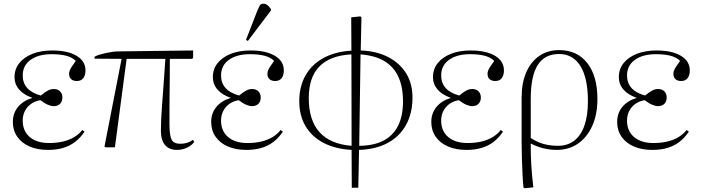

<svg xmlns="http://www.w3.org/2000/svg" viewBox="-20 -791 3763 1031"><path d="M238 14Q181 14 138.5 -4.5Q96 -23 72.5 -57Q49 -91 49 -136Q49 -183 76.5 -216.5Q104 -250 153 -265V-266Q107 -282 82.5 -310.5Q58 -339 58 -377Q58 -420 83.5 -452Q109 -484 154.5 -502Q200 -520 260 -520Q343 -520 391 -491.5Q439 -463 439 -413Q439 -386 427 -371Q415 -356 393 -356Q373 -356 362 -366Q351 -376 351 -395Q351 -403 354 -411.5Q357 -420 365 -432.5Q373 -445 387 -464Q368 -483 336 -491.5Q304 -500 257 -500Q186 -500 144 -469.5Q102 -439 102 -386Q102 -345 126.5 -318Q151 -291 199 -278Q222 -297 237.5 -305Q253 -313 269 -313Q290 -313 302.5 -300.5Q315 -288 315 -267Q315 -246 302.5 -233.5Q290 -221 268 -221Q255 -221 237 -228.5Q219 -236 197 -253Q154 -246 128 -216Q102 -186 102 -143Q102 -87 140 -55Q178 -23 243 -23Q285 -23 318.5 -31Q352 -39 378 -54.5Q404 -70 422 -93L434 -84Q411 -50 382.5 -28.5Q354 -7 318.5 3.5Q283 14 238 14Z M931 14Q888 14 866 -12.5Q844 -39 844 -89Q844 -117 845.5 -151.5Q847 -186 850 -224.5Q853 -263 856 -304Q859 -345 862 -388.5Q865 -432 868 -475H660L597 0H547L541 -4L633 -475L487 -476L489 -487Q497 -492 513 -497Q529 -502 547.5 -506Q566 -510 584 -512.5Q602 -515 614 -515L1017 -520V-480L1011 -475H892Q892 -415 891.5 -365.5Q891 -316 890.5 -274.5Q890 -233 890 -197Q890 -161 890 -127Q890 -63 901.5 -41Q913 -19 948 -19Q967 -19 984 -24Q1001 -29 1016 -40L1023 -29Q1014 -16 999.5 -6.5Q985 3 967.5 8.5Q950 14 931 14Z M1303 14Q1246 14 1203.5 -4.5Q1161 -23 1137.5 -57Q1114 -91 1114 -136Q1114 -183 1141.5 -216.5Q1169 -250 1218 -265V-266Q1172 -282 1147.5 -310.5Q1123 -339 1123 -377Q1123 -420 1148.5 -452Q1174 -484 1219.5 -502Q1265 -520 1325 -520Q1408 -520 1456 -491.5Q1504 -463 1504 -413Q1504 -386 1492 -371Q1480 -356 1458 -356Q1438 -356 1427 -366Q1416 -376 1416 -395Q1416 -403 1419 -411.5Q1422 -420 1430 -432.5Q1438 -445 1452 -464Q1433 -483 1401 -491.5Q1369 -500 1322 -500Q1251 -500 1209 -469.5Q1167 -439 1167 -386Q1167 -345 1191.5 -318Q1216 -291 1264 -278Q1287 -297 1302.5 -305Q1318 -313 1334 -313Q1355 -313 1367.5 -300.5Q1380 -288 1380 -267Q1380 -246 1367.5 -233.5Q1355 -221 1333 -221Q1320 -221 1302 -228.5Q1284 -236 1262 -253Q1219 -246 1193 -216Q1167 -186 1167 -143Q1167 -87 1205 -55Q1243 -23 1308 -23Q1350 -23 1383.5 -31Q1417 -39 1443 -54.5Q1469 -70 1487 -93L1499 -84Q1476 -50 1447.5 -28.5Q1419 -7 1383.5 3.5Q1348 14 1303 14ZM1311 -571 1301 -577 1362 -734Q1370 -753 1375 -762Q1380 -771 1396 -771Q1406 -771 1415 -764.5Q1424 -758 1435 -742V-735Z M1869 217 1868 14Q1780 9 1717 -24Q1654 -57 1620.5 -114Q1587 -171 1587 -248Q1587 -327 1620.5 -386Q1654 -445 1717 -479.5Q1780 -514 1867 -519L1866 -698L1915 -703L1921 -698L1917 -520Q2002 -517 2064.5 -484.5Q2127 -452 2161 -397Q2195 -342 2195 -267Q2195 -183 2160.5 -120.5Q2126 -58 2062 -23.5Q1998 11 1908 14L1904 217ZM1868 -8 1867 -499Q1753 -493 1695.5 -434.5Q1638 -376 1638 -264Q1638 -145 1696 -81Q1754 -17 1868 -8ZM1909 -8Q1988 -9 2039.5 -36Q2091 -63 2117.5 -115.5Q2144 -168 2144 -246Q2144 -326 2118.5 -380Q2093 -434 2043 -463.5Q1993 -493 1916 -499Z M2485 14Q2428 14 2385.5 -4.5Q2343 -23 2319.5 -57Q2296 -91 2296 -136Q2296 -183 2323.5 -216.5Q2351 -250 2400 -265V-266Q2354 -282 2329.5 -310.5Q2305 -339 2305 -377Q2305 -420 2330.5 -452Q2356 -484 2401.5 -502Q2447 -520 2507 -520Q2590 -520 2638 -491.5Q2686 -463 2686 -413Q2686 -386 2674 -371Q2662 -356 2640 -356Q2620 -356 2609 -366Q2598 -376 2598 -395Q2598 -403 2601 -411.5Q2604 -420 2612 -432.5Q2620 -445 2634 -464Q2615 -483 2583 -491.5Q2551 -500 2504 -500Q2433 -500 2391 -469.5Q2349 -439 2349 -386Q2349 -345 2373.5 -318Q2398 -291 2446 -278Q2469 -297 2484.5 -305Q2500 -313 2516 -313Q2537 -313 2549.5 -300.5Q2562 -288 2562 -267Q2562 -246 2549.5 -233.5Q2537 -221 2515 -221Q2502 -221 2484 -228.5Q2466 -236 2444 -253Q2401 -246 2375 -216Q2349 -186 2349 -143Q2349 -87 2387 -55Q2425 -23 2490 -23Q2532 -23 2565.5 -31Q2599 -39 2625 -54.5Q2651 -70 2669 -93L2681 -84Q2658 -50 2629.5 -28.5Q2601 -7 2565.5 3.5Q2530 14 2485 14Z M2798 220 2791 216Q2788 189 2786 149Q2784 109 2782.5 62.5Q2781 16 2781 -29V-267Q2781 -345 2805.5 -402Q2830 -459 2875.5 -490.5Q2921 -522 2982 -522Q3079 -522 3133.5 -452.5Q3188 -383 3188 -259Q3188 -177 3160.5 -115.5Q3133 -54 3084 -20Q3035 14 2968 14Q2945 14 2920.5 10Q2896 6 2873 -2Q2850 -10 2831 -20H2830Q2830 10 2830.5 39.5Q2831 69 2833 97Q2835 125 2837.5 154.5Q2840 184 2844 215ZM2976 -8Q3028 -8 3064 -36Q3100 -64 3118.5 -117.5Q3137 -171 3137 -248Q3137 -371 3097 -436Q3057 -501 2982 -501Q2905 -501 2867.5 -442Q2830 -383 2830 -260V-50Q2851 -36 2874 -26.5Q2897 -17 2922.5 -12.5Q2948 -8 2976 -8Z M3483 14Q3426 14 3383.5 -4.5Q3341 -23 3317.5 -57Q3294 -91 3294 -136Q3294 -183 3321.5 -216.5Q3349 -250 3398 -265V-266Q3352 -282 3327.5 -310.5Q3303 -339 3303 -377Q3303 -420 3328.5 -452Q3354 -484 3399.5 -502Q3445 -520 3505 -520Q3588 -520 3636 -491.5Q3684 -463 3684 -413Q3684 -386 3672 -371Q3660 -356 3638 -356Q3618 -356 3607 -366Q3596 -376 3596 -395Q3596 -403 3599 -411.5Q3602 -420 3610 -432.5Q3618 -445 3632 -464Q3613 -483 3581 -491.5Q3549 -500 3502 -500Q3431 -500 3389 -469.5Q3347 -439 3347 -386Q3347 -345 3371.5 -318Q3396 -291 3444 -278Q3467 -297 3482.5 -305Q3498 -313 3514 -313Q3535 -313 3547.5 -300.5Q3560 -288 3560 -267Q3560 -246 3547.5 -233.5Q3535 -221 3513 -221Q3500 -221 3482 -228.5Q3464 -236 3442 -253Q3399 -246 3373 -216Q3347 -186 3347 -143Q3347 -87 3385 -55Q3423 -23 3488 -23Q3530 -23 3563.5 -31Q3597 -39 3623 -54.5Q3649 -70 3667 -93L3679 -84Q3656 -50 3627.5 -28.5Q3599 -7 3563.5 3.5Q3528 14 3483 14Z"/></svg>

Font: Literata 60pt ExtraLight
Style: Regular
Weight: 250
Designer: Latin by Veronika Burian and Jose Scaglione. Greek by Irene Vlachou. Cyrillic by Vera Evstafieva.
Foundry: TypeTogether
Version: Version 3.103;gftools[0.9.29]